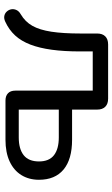

<svg xmlns="http://www.w3.org/2000/svg" viewBox="169 -696 533 911"><g transform="rotate(90 435.5 -240.5)"><path d="M83 1Q68 8 55.5 5.5Q43 3 34.5 -6.5Q26 -16 24 -28Q22 -40 27.5 -52Q33 -64 47 -72Q83 -93 102.5 -127.5Q122 -162 130.5 -218Q139 -274 139 -356V-435Q139 -460 152.5 -473.5Q166 -487 191 -487H448Q473 -487 486.5 -473.5Q500 -460 500 -435V-316H643Q736 -316 784.5 -275.5Q833 -235 833 -159Q833 -111 810.5 -75Q788 -39 745.5 -19.5Q703 0 643 0H457Q435 0 422.5 -12Q410 -24 410 -47V-414H224V-354Q224 -278 216 -219.5Q208 -161 191.5 -118Q175 -75 148.5 -46Q122 -17 83 1ZM500 -63H632Q687 -63 716.5 -86.5Q746 -110 746 -159Q746 -207 716.5 -230Q687 -253 632 -253H500Z"/></g></svg>

Font: Nunito Medium
Style: Regular
Weight: 500
Designer: Vernon Adams
Foundry: Vernon Adams
Version: Version 3.602